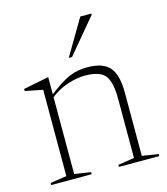

<svg xmlns="http://www.w3.org/2000/svg" viewBox="-105 -772 745 854"><g transform="rotate(-15 268.0 -345.0)"><path d="M136.5 -383.5V-21L211.5 -9.5V0H25V-9.5L100.5 -21V-418.5Q92.5 -420 73 -423.8Q53.5 -427.5 19.5 -434.5V-444L132.5 -466.5H136.5ZM337 -9.5 412 -21V-293Q412 -347 401.2 -377Q390.5 -407 364.8 -419.2Q339 -431.5 294.5 -431.5Q260 -431.5 217 -418Q174 -404.5 132.5 -372L123.5 -377.5Q158.5 -406 185.2 -423.2Q212 -440.5 234 -449.5Q256 -458.5 275.2 -461.5Q294.5 -464.5 314.5 -464.5Q387.5 -464.5 417.8 -429.2Q448 -394 448 -313V-21L523 -9.5V0H337ZM247 -526 344 -690.5H395V-685L262 -526Z"/></g></svg>

Font: Newsreader 36pt ExtraLight
Style: Regular
Weight: 250
Designer: Hugues Gentile
Foundry: Production Type
Version: Version 1.003